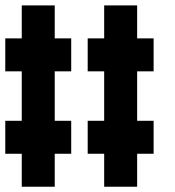

<svg xmlns="http://www.w3.org/2000/svg" viewBox="-20 -708 665 728"><path d="M437.5 0H375V-62.5V-125H312.5V-187.5V-250H375V-312.5V-375V-437.5H312.5V-500V-562.5H375V-625V-687.5H437.5H500V-625V-562.5H562.5V-500V-437.5H500V-375V-312.5V-250H562.5V-187.5V-125H500V-62.5V0ZM125 0H62.5V-62.5V-125H0V-187.5V-250H62.5V-312.5V-375V-437.5H0V-500V-562.5H62.5V-625V-687.5H125H187.5V-625V-562.5H250V-500V-437.5H187.5V-375V-312.5V-250H250V-187.5V-125H187.5V-62.5V0Z"/></svg>

Font: PixelArmy
Style: Medium
Weight: 500
Version: Version 001.000